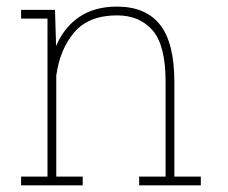

<svg xmlns="http://www.w3.org/2000/svg" viewBox="-20 -558 685 578"><path d="M149.4 -26.4H229V0H43.5V-26.4H123V-502H43.5V-528.3H145.5L148.9 -419.4Q172.9 -476.1 218.8 -507.1Q264.6 -538.1 332 -538.1Q418.5 -538.1 461.7 -483.6Q504.9 -429.2 504.9 -311V-26.4H584.5V0H398.9V-26.4H478.5V-312Q478.5 -421.9 439.2 -466.8Q399.9 -511.7 332.5 -511.7Q247.1 -511.7 203.6 -460.7Q160.2 -409.7 149.4 -330.1Z"/></svg>

Font: Suwannaphum Thin
Style: Regular
Weight: 100
Designer: Danh Hong
Version: Version 8.002; ttfautohint (v1.8.3)